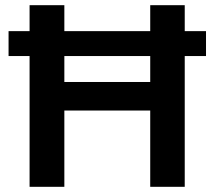

<svg xmlns="http://www.w3.org/2000/svg" viewBox="-20 -720 827 740"><path d="M94 0V-504H13V-600H94V-700H228V-600H559V-700H692V-600H774V-504H692V0H559V-294H228V0ZM228 -404H559V-504H228Z"/></svg>

Font: Red Hat Text SemiBold
Style: Regular
Weight: 600
Designer: Pentagram, MCKL
Foundry: MCKL
Version: Version 1.030